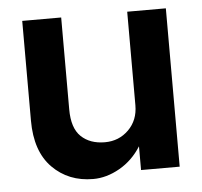

<svg xmlns="http://www.w3.org/2000/svg" viewBox="-43 -545 636 604"><g transform="rotate(-5 275.0 -242.5)"><path d="M171.5 -210Q171.5 -150.5 199.5 -123.8Q227.5 -97 274.5 -97Q319 -97 349.5 -127.2Q380 -157.5 380 -204.5V-500H502V0H380V-75Q353 -32 311.5 -8.5Q270 15 228 15Q150 15 99.2 -36.5Q48.5 -88 48.5 -185V-500H171.5Z"/></g></svg>

Font: Overused Grotesk SemiBold
Style: Regular
Weight: 610
Version: Version 0.004